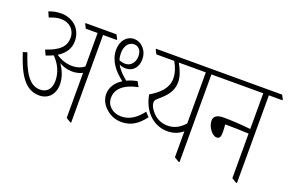

<svg xmlns="http://www.w3.org/2000/svg" viewBox="-84 -925 1839 1222"><g transform="rotate(20 835.0 -314.0)"><path d="M204 -88C264 -88 305 -132 305 -198C305 -243 289 -286 261 -327C287 -312 316 -303 349 -303C375 -303 399 -309 418 -319V-14L449 5H455V-589H548V-595L534 -622H324V-616L338 -589H418V-362C397 -346 371 -336 338 -336C296 -336 257 -350 227 -372C279 -404 300 -445 300 -490C300 -527 287 -560 265 -584C239 -611 201 -627 160 -627C131 -627 104 -622 76 -611L92 -575C121 -587 146 -593 170 -593C227 -593 267 -556 267 -500C267 -447 235 -406 140 -376L156 -341C174 -347 190 -353 204 -360C244 -321 270 -269 270 -210C270 -158 244 -125 196 -125C122 -125 80 -201 40 -321L12 -312C54 -183 103 -88 204 -88Z M753 -108C817 -108 863 -138 906 -196L880 -224C839 -170 794 -141 740 -141C681 -141 639 -179 639 -231C639 -292 687 -335 781 -354L762 -388C736 -383 713 -376 693 -366C664 -389 636 -416 619 -448C633 -441 647 -438 662 -438C711 -438 743 -474 743 -529C743 -558 734 -582 717 -601C699 -622 676 -633 651 -633C601 -633 565 -591 565 -529C565 -456 612 -399 671 -354C627 -327 602 -288 602 -243C602 -206 621 -170 651 -146C678 -122 713 -108 753 -108ZM601 -520C601 -568 626 -601 662 -601C693 -601 713 -577 713 -539C713 -496 686 -465 651 -465C635 -465 621 -468 608 -474C603 -489 601 -504 601 -520Z M1048 -153C1091 -153 1125 -168 1151 -190V-14L1182 5H1189V-589H1281V-595L1267 -622H802V-616L816 -589H937C958 -553 970 -517 970 -480C970 -418 926 -373 860 -334C878 -227 952 -153 1048 -153ZM925 -244C911 -261 903 -280 903 -296C903 -307 908 -315 920 -325C970 -368 1007 -405 1007 -470C1007 -506 991 -549 968 -589H1151V-243C1119 -207 1083 -187 1037 -187C993 -187 953 -206 925 -244Z M1357 -223C1378 -223 1383 -241 1383 -264C1383 -282 1382 -304 1380 -320C1389 -320 1402 -320 1410 -320C1438 -320 1494 -318 1540 -316V-14L1571 5H1578V-589H1670V-595L1656 -622H1236V-616L1250 -589H1540V-347C1477 -354 1401 -358 1359 -358C1311 -358 1290 -343 1290 -312C1290 -274 1324 -223 1357 -223Z"/></g></svg>

Font: Noto Serif Devanagari ExtraCondensed ExtraLight
Style: Regular
Weight: 200
Width: 2
Designer: Universal Thirst, Indian Type Foundry and the Monotype Design Team
Foundry: Monotype Imaging Inc.
Version: Version 2.004